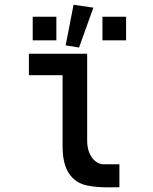

<svg xmlns="http://www.w3.org/2000/svg" viewBox="-20 -775 640 804"><path d="M242 -163V-460H101V-550H345V-187Q345 -156.5 354.5 -134.2Q364 -112 379.2 -100Q394.5 -88 411 -87H480V9L435.5 9.5Q381 9.5 346 2Q296 -8 269 -48.5Q242 -89 242 -163ZM409 -705H508V-606H409ZM117 -705H216V-606H117ZM371 -743 311 -576 255 -585 288 -755Z"/></svg>

Font: JuliaMono
Style: Bold
Weight: 700
Monospace: yes
Designer: cormullion
Foundry: corm
Version: Version 0.055; ttfautohint (v1.8.4)